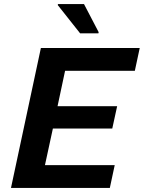

<svg xmlns="http://www.w3.org/2000/svg" viewBox="-20 -924 707 944"><path d="M34 0 181 -688H667L643 -576H300L263 -402H556L532 -292H240L201 -112H544L520 0ZM374 -760 264 -899 265 -904H393L465 -766L464 -760Z"/></svg>

Font: Saira Thin SemiBold
Style: Italic
Weight: 600
Italic angle: -12°
Version: Version 1.101